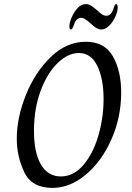

<svg xmlns="http://www.w3.org/2000/svg" viewBox="-20 -908 646 938"><path d="M62 -231Q62 -333 106.5 -444Q151 -555 228 -629.5Q305 -704 399 -704Q491 -704 531.5 -633Q572 -562 572 -456Q572 -335 524.5 -227.5Q477 -120 399.5 -55Q322 10 236 10Q135 10 98.5 -67Q62 -144 62 -231ZM486 -424Q486 -523 455.5 -586Q425 -649 365 -649Q312 -649 261 -599.5Q210 -550 178 -463Q146 -376 146 -269Q146 -161 180.5 -103.5Q215 -46 277 -46Q340 -46 387.5 -102Q435 -158 460.5 -245.5Q486 -333 486 -424ZM319 -779Q319 -797 330 -823Q341 -849 359 -868.5Q377 -888 399 -888Q413 -888 425 -880.5Q437 -873 454 -858Q469 -844 479 -837.5Q489 -831 500 -831Q523 -831 534 -865Q538 -877 540.5 -882.5Q543 -888 548 -888Q555 -888 555 -870Q555 -852 543.5 -826.5Q532 -801 513.5 -782.5Q495 -764 475 -764Q462 -764 449.5 -772Q437 -780 421 -795Q406 -808 396 -814.5Q386 -821 376 -821Q352 -821 341 -786Q338 -778 334.5 -771Q331 -764 327 -764Q319 -764 319 -779Z"/></svg>

Font: Charm
Style: Regular
Weight: 400
Designer: Katatrad Aksorn Co.,Ltd.
Foundry: Cadson Demak Co.,Ltd.
Version: Version 1.001